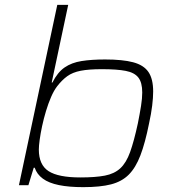

<svg xmlns="http://www.w3.org/2000/svg" viewBox="-20 -763 720 791"><path d="M323 8Q264 8 222.5 -0.5Q181 -9 156.5 -27Q132 -45 123 -72H119L97 0H58L216 -743H261L193 -423H196Q217 -465 246 -485Q275 -505 316 -511.5Q357 -518 413 -518Q485 -518 528.5 -506.5Q572 -495 591.5 -466.5Q611 -438 611 -386Q611 -361 607 -328Q603 -295 594 -254Q578 -174 558.5 -123Q539 -72 510.5 -43.5Q482 -15 437.5 -3.5Q393 8 323 8ZM311 -32Q373 -32 412 -39.5Q451 -47 475.5 -69.5Q500 -92 516 -136.5Q532 -181 548 -255Q556 -295 561 -326.5Q566 -358 566 -382Q566 -423 550 -443.5Q534 -464 498 -471Q462 -478 400 -478Q346 -478 312.5 -471.5Q279 -465 257 -449Q235 -433 215 -407Q202 -390 190.5 -363.5Q179 -337 169.5 -305.5Q160 -274 153.5 -243.5Q147 -213 143.5 -187.5Q140 -162 140 -147Q140 -84 180 -58Q220 -32 311 -32Z"/></svg>

Font: Saira Expanded ExtraLight
Style: Italic
Weight: 250
Width: 7
Italic angle: -12°
Designer: Hector Gatti with collaboration of the Omnibus-Type team
Foundry: Omnibus-Type
Version: Version 1.101